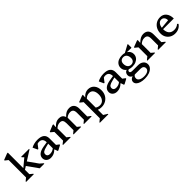

<svg xmlns="http://www.w3.org/2000/svg" viewBox="356 -2441 4367 4367"><g transform="rotate(-45 2540.0 -257.0)"><path d="M34 0V-15L105 -73V-633L33 -689V-706L186 -765H211V-266L401 -425L359 -469V-484H613V-469L375 -318L543 -81L620 -15V0H472L286 -261L211 -214V-73L282 -15V0Z M825 13Q759 13 717.5 -23.5Q676 -60 676 -118Q676 -252 886 -287L1004 -306Q1002 -438 885 -438Q858 -438 833 -428L760 -333H742L689 -447Q728 -470 782 -483.5Q836 -497 892 -497Q1110 -497 1110 -323V-115L1175 -66V-49L1060 12H1041L1014 -66H1005Q930 13 825 13ZM785 -135Q785 -101 807.5 -82.5Q830 -64 868 -64Q948 -64 1004 -112V-260L931 -242Q850 -223 817.5 -199.5Q785 -176 785 -135Z M1222 0V-15L1293 -70V-349L1221 -409V-426L1374 -489H1399L1393 -404H1398Q1445 -455 1486.5 -476Q1528 -497 1581 -497Q1688 -497 1721 -404H1726Q1772 -454 1815.5 -475.5Q1859 -497 1912 -497Q1988 -497 2029 -451Q2070 -405 2070 -320V-69L2141 -15V0H1896V-15L1964 -70V-290Q1964 -355 1940 -385Q1916 -415 1865 -415Q1793 -415 1735 -365V-69L1803 -15V0H1561V-15L1628 -70V-290Q1628 -355 1605.5 -385Q1583 -415 1533 -415Q1458 -415 1399 -356V-70L1468 -15V0Z M2172 235V220L2243 162V-357L2171 -414V-431L2324 -489H2349L2343 -410H2348Q2378 -450 2422.5 -473Q2467 -496 2514 -496Q2609 -496 2665 -431.5Q2721 -367 2721 -259Q2721 -179 2686.5 -118Q2652 -57 2591.5 -22Q2531 13 2453 13Q2393 13 2349 -6V162L2444 220V235ZM2477 -418Q2403 -418 2349 -362V-77Q2393 -43 2457 -43Q2526 -43 2568 -96Q2610 -149 2610 -237Q2610 -323 2575.5 -370.5Q2541 -418 2477 -418Z M2955 13Q2889 13 2847.5 -23.5Q2806 -60 2806 -118Q2806 -252 3016 -287L3134 -306Q3132 -438 3015 -438Q2988 -438 2963 -428L2890 -333H2872L2819 -447Q2858 -470 2912 -483.5Q2966 -497 3022 -497Q3240 -497 3240 -323V-115L3305 -66V-49L3190 12H3171L3144 -66H3135Q3060 13 2955 13ZM2915 -135Q2915 -101 2937.5 -82.5Q2960 -64 2998 -64Q3078 -64 3134 -112V-260L3061 -242Q2980 -223 2947.5 -199.5Q2915 -176 2915 -135Z M3597 -143Q3544 -143 3500 -160Q3461 -155 3461 -118Q3461 -77 3530 -77H3711Q3791 -77 3839.5 -36.5Q3888 4 3888 68Q3888 122 3852 163.5Q3816 205 3752.5 228Q3689 251 3607 251Q3532 251 3476.5 233.5Q3421 216 3390.5 185Q3360 154 3360 112Q3360 78 3383.5 51Q3407 24 3445 15V12Q3415 1 3398 -23.5Q3381 -48 3381 -83Q3381 -121 3401 -148.5Q3421 -176 3453 -185Q3422 -208 3404.5 -241Q3387 -274 3387 -314Q3387 -368 3415.5 -409.5Q3444 -451 3495.5 -473.5Q3547 -496 3615 -496Q3659 -496 3696 -485L3872 -580H3888V-468L3881 -462L3746 -465V-463Q3783 -440 3804 -404.5Q3825 -369 3825 -325Q3825 -271 3796.5 -230Q3768 -189 3717 -166Q3666 -143 3597 -143ZM3610 -194Q3659 -194 3687.5 -223.5Q3716 -253 3716 -305Q3716 -369 3685 -407Q3654 -445 3602 -445Q3553 -445 3524.5 -415.5Q3496 -386 3496 -334Q3496 -270 3527 -232Q3558 -194 3610 -194ZM3465 102Q3465 148 3510.5 175Q3556 202 3633 202Q3706 202 3750 175Q3794 148 3794 102Q3794 65 3768 42.5Q3742 20 3697 20H3511Q3465 46 3465 102Z M3935 0V-15L4006 -73V-357L3934 -414V-431L4087 -489H4112L4106 -404H4111Q4203 -497 4295 -497Q4458 -497 4458 -317V-72L4529 -15V0H4282V-15L4352 -73V-290Q4352 -357 4328 -386Q4304 -415 4248 -415Q4172 -415 4112 -356V-73L4182 -15V0Z M4823 13Q4752 13 4698 -17.5Q4644 -48 4613 -101Q4582 -154 4582 -224Q4582 -304 4615 -365.5Q4648 -427 4705.5 -461.5Q4763 -496 4838 -496Q4929 -496 4983.5 -430.5Q5038 -365 5038 -253H4693Q4693 -161 4737 -111Q4781 -61 4861 -61Q4948 -61 5003 -114L5027 -90Q4995 -41 4942 -14Q4889 13 4823 13ZM4817 -439Q4769 -439 4736.5 -400Q4704 -361 4696 -296L4918 -317Q4918 -374 4890.5 -406.5Q4863 -439 4817 -439Z"/></g></svg>

Font: Platypi
Style: Regular
Weight: 400
Designer: David Sargent
Foundry: Bolt Cutter Type
Version: Version 1.200; ttfautohint (v1.8.4.7-5d5b)